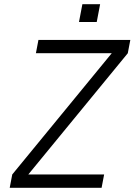

<svg xmlns="http://www.w3.org/2000/svg" viewBox="-20 -889 637 909"><path d="M26 0H461L473 -63H114L585 -637L597 -700H162L150 -637H509L38 -63ZM354 -785H438L454 -869H370Z"/></svg>

Font: Uncut Sans Book Italic
Style: Regular
Weight: 350
Italic angle: -11°
Designer: Kasper Nordkvist
Foundry: UNCUT.wtf
Version: Version 1.304;Glyphs 3.2 (3246)